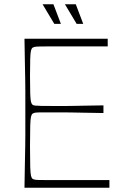

<svg xmlns="http://www.w3.org/2000/svg" viewBox="-20 -882 584 902"><path d="M95 0Q96 -72 97 -118Q98 -164 98.5 -194.5Q99 -225 99 -247.5Q99 -270 99 -293.5Q99 -317 99 -350Q99 -383 99 -406.5Q99 -430 99 -452.5Q99 -475 98.5 -505.5Q98 -536 97 -582Q96 -628 95 -700H486V-664Q468 -664 445.5 -664Q423 -664 397 -664Q371 -664 343.5 -664Q316 -664 288 -664Q236 -664 206 -664Q176 -664 161.5 -663.5Q147 -663 141.5 -661.5Q136 -660 133 -658Q128 -654 125.5 -644Q123 -634 122 -607Q121 -580 121 -524Q121 -469 122 -441.5Q123 -414 125.5 -404Q128 -394 133 -390Q137 -387 144.5 -386Q152 -385 174 -384.5Q196 -384 241 -384Q268 -384 285 -384Q302 -384 322 -384.5Q342 -385 375 -385.5Q408 -386 466 -387V-351Q408 -352 375 -352.5Q342 -353 322 -353.5Q302 -354 285 -354Q268 -354 241 -354Q196 -354 174 -354Q152 -354 144.5 -352.5Q137 -351 133 -348Q128 -344 125.5 -333Q123 -322 122 -291Q121 -260 121 -195Q121 -130 122 -99Q123 -68 125.5 -57Q128 -46 133 -42Q136 -40 141.5 -38.5Q147 -37 161.5 -36.5Q176 -36 206 -36Q236 -36 288 -36Q317 -36 345.5 -36Q374 -36 400 -36Q426 -36 450 -36Q474 -36 494 -36V0ZM340 -770 285 -862H336L371 -770ZM235 -770 180 -862H231L266 -770Z"/></svg>

Font: Ojuju ExtraLight
Style: Regular
Weight: 200
Designer: Chisaokwu Joboson, Mirko Velimirovic
Foundry: Udi Foundry
Version: Version 1.000